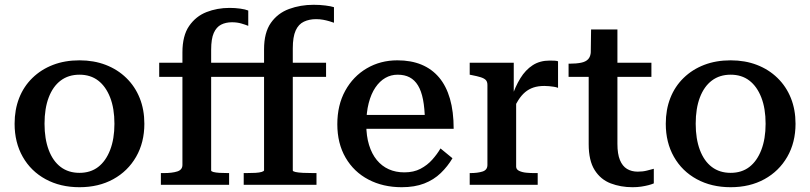

<svg xmlns="http://www.w3.org/2000/svg" viewBox="-20 -772 3383 802"><path d="M583 -255Q583 -177 548.5 -117Q514 -57 453 -23.5Q392 10 312 10Q232 10 170.5 -23.5Q109 -57 75 -117Q41 -177 41 -255Q41 -314 60 -362.5Q79 -411 115.5 -446.5Q152 -482 201.5 -501Q251 -520 312 -520Q372 -520 421.5 -501Q471 -482 507.5 -446.5Q544 -411 563.5 -362.5Q583 -314 583 -255ZM166 -255Q166 -192 183.5 -145.5Q201 -99 233.5 -74.5Q266 -50 312 -50Q358 -50 390 -74.5Q422 -99 440 -145.5Q458 -192 458 -255Q458 -319 440 -365Q422 -411 390 -435.5Q358 -460 312 -460Q266 -460 233.5 -435.5Q201 -411 183.5 -365Q166 -319 166 -255Z M645 -510H1010V-451H645ZM986 -510H1342V-451H986ZM1083 -61V-566Q1083 -636 1111.5 -676.5Q1140 -717 1187.5 -734.5Q1235 -752 1290 -752Q1316 -752 1339.5 -749Q1363 -746 1375 -742V-677Q1367 -680 1355 -683.5Q1343 -687 1329.5 -689.5Q1316 -692 1300 -692Q1272 -692 1249.5 -681.5Q1227 -671 1215 -644.5Q1203 -618 1203 -570V-60Q1203 -56 1214.5 -53.5Q1226 -51 1246 -50Q1266 -49 1291 -49H1302V0H998V-49H1007Q1030 -49 1047 -50Q1064 -51 1073.5 -54Q1083 -57 1083 -61ZM862 -60Q862 -56 871.5 -53.5Q881 -51 897 -50Q913 -49 934 -49H937V0H652V-49H663Q700 -49 721 -56Q742 -63 742 -83V-553Q742 -623 770 -663.5Q798 -704 842.5 -721.5Q887 -739 939 -739Q962 -739 983.5 -736Q1005 -733 1017 -728V-664Q1005 -669 987.5 -674Q970 -679 949 -679Q923 -679 903.5 -669Q884 -659 873 -634.5Q862 -610 862 -564Z M1510 -252Q1510 -204 1521.5 -166.5Q1533 -129 1554 -103.5Q1575 -78 1604 -65Q1633 -52 1669 -52Q1708 -52 1736.5 -67Q1765 -82 1785.5 -105Q1806 -128 1820 -152L1870 -111Q1850 -77 1821 -49Q1792 -21 1752 -5.5Q1712 10 1658 10Q1580 10 1519 -22Q1458 -54 1423.5 -113.5Q1389 -173 1389 -253Q1389 -333 1422 -393Q1455 -453 1512 -486.5Q1569 -520 1640 -520Q1697 -520 1740.5 -502Q1784 -484 1814 -448.5Q1844 -413 1859.5 -359.5Q1875 -306 1875 -234H1489L1488 -292H1782L1755 -269Q1754 -320 1747 -356Q1740 -392 1726 -415Q1712 -438 1691 -449Q1670 -460 1641 -460Q1613 -460 1589.5 -446.5Q1566 -433 1548 -406.5Q1530 -380 1520 -341Q1510 -302 1510 -252Z M2311 -516V-405Q2304 -408 2294 -409.5Q2284 -411 2274 -412Q2264 -413 2254 -413Q2228 -413 2208.5 -406.5Q2189 -400 2173.5 -387Q2158 -374 2145 -353.5Q2132 -333 2118 -304L2117 -364Q2132 -410 2153.5 -445Q2175 -480 2205 -499.5Q2235 -519 2276 -519Q2287 -519 2296.5 -518.5Q2306 -518 2311 -516ZM1942 0V-49H1944Q1975 -49 1995.5 -55.5Q2016 -62 2016 -83V-417Q2016 -431 2009 -438Q2002 -445 1987.5 -449.5Q1973 -454 1952 -458L1942 -460V-510H2126V-359L2136 -369V-76Q2136 -64 2149 -58Q2162 -52 2179.5 -50.5Q2197 -49 2211 -49H2226V0Z M2355 -451V-506H2360Q2387 -506 2407 -510Q2427 -514 2437 -525Q2447 -536 2448 -556L2521 -510H2701V-451ZM2559 -171Q2559 -129 2569.5 -103.5Q2580 -78 2599 -66.5Q2618 -55 2644 -55Q2665 -55 2682.5 -59.5Q2700 -64 2711 -67V-6Q2702 -2 2688.5 1.5Q2675 5 2658.5 7.5Q2642 10 2622 10Q2573 10 2531 -6Q2489 -22 2464 -61.5Q2439 -101 2439 -170V-495L2447 -502L2449 -649H2559Z M3303 -255Q3303 -177 3268.5 -117Q3234 -57 3173 -23.5Q3112 10 3032 10Q2952 10 2890.5 -23.5Q2829 -57 2795 -117Q2761 -177 2761 -255Q2761 -314 2780 -362.5Q2799 -411 2835.5 -446.5Q2872 -482 2921.5 -501Q2971 -520 3032 -520Q3092 -520 3141.5 -501Q3191 -482 3227.5 -446.5Q3264 -411 3283.5 -362.5Q3303 -314 3303 -255ZM2886 -255Q2886 -192 2903.5 -145.5Q2921 -99 2953.5 -74.5Q2986 -50 3032 -50Q3078 -50 3110 -74.5Q3142 -99 3160 -145.5Q3178 -192 3178 -255Q3178 -319 3160 -365Q3142 -411 3110 -435.5Q3078 -460 3032 -460Q2986 -460 2953.5 -435.5Q2921 -411 2903.5 -365Q2886 -319 2886 -255Z"/></svg>

Font: Roboto Serif 36pt Medium
Style: Regular
Weight: 500
Designer: Greg Gazdowicz
Foundry: Commercial Type
Version: Version 1.008